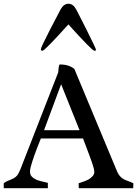

<svg xmlns="http://www.w3.org/2000/svg" viewBox="-21 -983 717 1003"><path d="M394.5 -302.7 298.3 -543 209 -302.7ZM432.6 -207Q416 -249 412.6 -259.8H192.4Q189.9 -252.9 184.8 -240.2Q179.7 -227.5 173.3 -211.2Q167 -194.8 160.4 -176.8Q153.8 -158.7 148.4 -141.6Q135.7 -103.5 135.7 -87.2Q135.7 -70.8 144.3 -61.3Q152.8 -51.8 165.5 -45.9Q182.1 -37.6 229 -27.8V0H-1.5V-25.4Q8.3 -33.7 18.8 -37.8Q29.3 -42 39.6 -46.4Q64.9 -57.1 74.2 -74.7Q83.5 -92.3 88.6 -106Q93.8 -119.6 99.1 -133.3L281.7 -601.1Q283.7 -606 283.9 -612.1Q284.2 -618.2 284.7 -624Q286.1 -640.1 291 -646.5Q336.9 -646.5 367.2 -623.5L591.3 -85.9Q603 -58.6 627 -45.9Q638.2 -40.5 650.4 -36.4Q662.6 -32.2 675.8 -25.4L674.8 0H390.6L389.6 -25.4Q428.7 -38.1 441.4 -45.4Q454.1 -52.7 462.9 -63Q471.7 -73.2 471.7 -83.5Q471.7 -93.8 468 -106.7Q464.4 -119.6 458.7 -136.2Q453.1 -152.8 446 -171.4Q439 -189.9 432.6 -207ZM472.2 -717.8Q460.4 -717.8 336.4 -855.5Q212.4 -717.8 200.7 -717.8Q192.4 -717.8 192.4 -726.1Q192.4 -734.9 241.9 -831.1Q291.5 -927.2 296.4 -935.5Q313 -963.4 336.4 -963.4Q361.8 -963.4 377.9 -932.1Q380.4 -926.8 389.2 -910.2Q397.9 -893.6 409.2 -871.1L433.1 -823.7Q480.5 -728.5 480.5 -723.1Q480.5 -717.8 472.2 -717.8Z"/></svg>

Font: RadleyRegular
Style: Regular
Weight: 400
Designer: vernon adams
Foundry: vernon adams
Version: Version 1.000;PS 001.001;hotconv 1.0.56